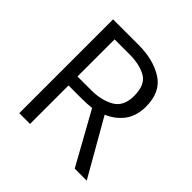

<svg xmlns="http://www.w3.org/2000/svg" viewBox="-176 -832 984 984"><g transform="rotate(45 315.5 -340.0)"><path d="M285 -613H178V-344H278Q350 -344 402 -373Q454 -402 454 -479Q454 -559 407 -586Q360 -613 285 -613ZM502 0 345 -283Q328 -281 310.5 -280Q293 -279 274 -279H178V0H100V-680H285Q392 -680 464 -634.5Q536 -589 536 -482Q535 -413 501.5 -369.5Q468 -326 415 -304L589 0Z"/></g></svg>

Font: Palanquin
Style: Regular
Weight: 400
Designer: Pria Ravichandran
Version: Version 1.0.4